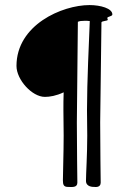

<svg xmlns="http://www.w3.org/2000/svg" viewBox="-20 -679 499 757"><path d="M334 -596C331 -520 323 -354 323 -245C323 -210 324 -177 324 -144C324 -69 319 6 319 34C319 59 348 58 352 58C354 58 377 62 377 41C377 28 375 -101 375 -196L380 -591C382 -597 405 -596 405 -601C405 -603 403 -606 403 -608C403 -614 423 -614 423 -622C423 -646 376 -659 333 -659C225 -659 45 -581 45 -419C45 -365 106 -297 157 -297C176 -297 201 -301 231 -315C230 -290 230 -267 230 -245C230 -210 231 -177 231 -144C231 -72 228 -1 228 32C228 49 231 58 248 58C263 58 285 62 285 41C285 28 283 -101 283 -196L287 -593C293 -596 302 -597 314 -597C320 -597 327 -597 334 -596Z"/></svg>

Font: Oregano
Style: Regular
Weight: 400
Designer: Astigmatic (AOETI)
Foundry: Astigmatic (AOETI)
Version: Version 1.000